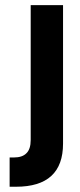

<svg xmlns="http://www.w3.org/2000/svg" viewBox="-20 -710 306 730"><path d="M16.6 -111.3H33.2Q64.5 -111.3 80.1 -127Q96.7 -142.6 96.7 -177.7V-690.4H219.7V-164.1Q219.7 0 41 0H16.6Z"/></svg>

Font: Dinish Condensed
Style: Bold
Weight: 700
Width: 3
Designer: Bert Driehuis
Foundry: Playbeing
Version: Version 3.006; git-39231f3c-release